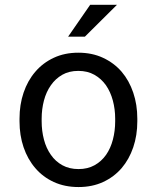

<svg xmlns="http://www.w3.org/2000/svg" viewBox="-20 -753 640 783"><path d="M59.6 -269V-258.3Q59.6 -201.2 76.2 -152.3Q92.8 -103.5 124 -67.4Q154.8 -31.2 199.5 -10.7Q244.1 9.8 300.3 9.8Q356 9.8 400.4 -10.7Q444.8 -31.2 476.1 -67.4Q506.8 -103.5 523.4 -152.3Q540 -201.2 540 -258.3V-269Q540 -326.2 523.4 -375.2Q506.8 -424.3 476.1 -460.4Q444.8 -496.6 400.1 -517.3Q355.5 -538.1 299.3 -538.1Q243.7 -538.1 199.2 -517.3Q154.8 -496.6 124 -460.4Q92.8 -424.3 76.2 -375.2Q59.6 -326.2 59.6 -269ZM149.9 -258.3V-269Q149.9 -307.6 159.2 -343Q168.5 -378.4 187.5 -405.3Q206.1 -432.1 233.9 -448Q261.7 -463.9 299.3 -463.9Q336.9 -463.9 365 -448Q393.1 -432.1 412.1 -405.3Q430.7 -378.4 440.2 -343Q449.7 -307.6 449.7 -269V-258.3Q449.7 -219.2 440.4 -183.8Q431.2 -148.4 412.6 -121.6Q393.6 -94.7 365.5 -79.1Q337.4 -63.5 300.3 -63.5Q262.7 -63.5 234.4 -79.1Q206.1 -94.7 187.5 -121.6Q168.5 -148.4 159.2 -183.8Q149.9 -219.2 149.9 -258.3ZM347.7 -733.4 257.8 -603.5H326.2L457 -733.4Z"/></svg>

Font: Roboto Mono
Style: Regular
Weight: 400
Monospace: yes
Designer: Google
Version: Version 3.000